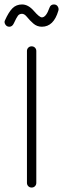

<svg xmlns="http://www.w3.org/2000/svg" viewBox="-31 -842 283 862"><path d="M157 -722Q135 -722 118.5 -736.5Q102 -751 90.5 -765.5Q79 -780 68 -780Q56 -780 49.5 -771.5Q43 -763 31 -737Q24 -722 11 -722Q-1 -722 -7 -732Q-13 -742 -9 -750Q8 -788 25 -805Q42 -822 68 -822Q96 -822 121 -793Q146 -764 157 -764Q176 -764 191 -807Q196 -822 211 -822Q223 -822 228.5 -812.5Q234 -803 231 -794Q210 -722 157 -722ZM132 -21Q132 -12 126 -6Q120 0 111 0Q102 0 96 -6Q90 -12 90 -21V-613Q90 -622 96 -628Q102 -634 111 -634Q120 -634 126 -628Q132 -622 132 -613Z"/></svg>

Font: Jura Light
Style: Regular
Weight: 300
Designer: Daniel Johnson, Alexei Vanyashin
Foundry: Daniel Johnson
Version: Version 5.103